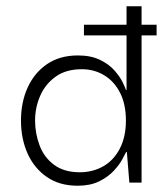

<svg xmlns="http://www.w3.org/2000/svg" viewBox="-20 -583 521 613"><path d="M228 10Q170 10 129.5 -18Q89 -46 68 -93Q47 -140 47 -198Q47 -257 68.5 -304Q90 -351 130.5 -378.5Q171 -406 229 -406Q270 -406 299 -392Q328 -378 345.5 -358Q363 -338 371.5 -320.5Q380 -303 382 -296H384V-563H432V0H393L385 -98H383Q380 -93 371 -75.5Q362 -58 343.5 -38Q325 -18 296.5 -4Q268 10 228 10ZM235 -33Q276 -33 309.5 -52Q343 -71 362.5 -108.5Q382 -146 382 -198Q382 -250 363.5 -286.5Q345 -323 313 -342.5Q281 -362 241 -362Q191 -362 158 -338.5Q125 -315 108.5 -277.5Q92 -240 92 -198Q92 -157 106.5 -118.5Q121 -80 153 -56.5Q185 -33 235 -33ZM248 -470V-504H480V-470Z"/></svg>

Font: Darker Grotesque Light
Style: Regular
Weight: 400
Version: Version 1.000;gftools[0.9.28]